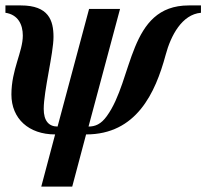

<svg xmlns="http://www.w3.org/2000/svg" viewBox="-25 -482 760 707"><path d="M715 -462H670C446 -462 467 -189 368 -54C347 -25 326 -16 301 -16L417 -449H303L187 -16C154 -16 136 -38 136 -81C136 -147 172 -286 172 -346C172 -407 154 -462 52 -462H-5V-435C42 -428 59 -391 59 -351C59 -291 17 -226 17 -134C17 -45 81 13 178 13L127 205H241L292 13C477 13 547 -139 585 -280C604 -351 645 -429 715 -435Z"/></svg>

Font: XITS
Style: Bold Italic
Weight: 700
Italic angle: -16.33°
Designer: MicroPress Inc., with final additions and corrections provided by Coen Hoffman, Elsevier (retired)
Version: Version 1.105